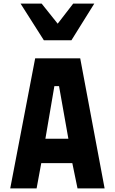

<svg xmlns="http://www.w3.org/2000/svg" viewBox="-20 -1050 640 1070"><path d="M176 -725H427L563 0H412L383 -141H210L184 0H37ZM361 -277 309 -570H283L233 -277ZM94.5 -1030H212L301.5 -918L388 -1030H505.5L378 -825.5H224.5Z"/></svg>

Font: JuliaMono Black
Style: Regular
Weight: 900
Monospace: yes
Designer: cormullion
Foundry: corm
Version: Version 0.054; ttfautohint (v1.8.4)